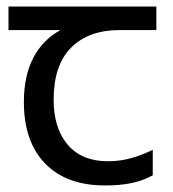

<svg xmlns="http://www.w3.org/2000/svg" viewBox="-20 -557 530 587"><path d="M301 10Q183 10 118 -57Q53 -124 53 -245Q53 -325 82 -380.5Q111 -436 165 -465H6V-537H458V-465H345Q251 -465 197.5 -411.5Q144 -358 144 -252Q144 -165 187 -114.5Q230 -64 310 -64Q347 -64 381 -73.5Q415 -83 447 -99V-21Q418 -5 383 2.5Q348 10 301 10Z"/></svg>

Font: uoriya25
Style: Book
Weight: 400
Designer: Jelle Bosma - Monotype Design Team
Foundry: Monotype Imaging Inc.
Version: Version 2.003